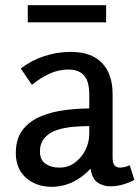

<svg xmlns="http://www.w3.org/2000/svg" viewBox="-20 -709 538 740"><path d="M253 -509Q332 -509 373 -466.5Q414 -424 414 -345V-102Q414 -79 422 -71Q430 -63 442 -63Q451 -63 461 -65.5Q471 -68 480 -72L498 -16Q481 -6 456 1.5Q431 9 405 9Q377 9 356 -5.5Q335 -20 329 -59Q300 -27 261.5 -8Q223 11 179 11Q120 11 80.5 -23.5Q41 -58 41 -119Q41 -176 68.5 -210Q96 -244 139.5 -261.5Q183 -279 232 -285Q281 -291 324 -291V-346Q324 -374 317 -395Q310 -416 292 -428.5Q274 -441 243 -441Q206 -441 171 -425Q136 -409 103 -382L60 -445Q102 -477 151.5 -493Q201 -509 253 -509ZM324 -223Q298 -223 265.5 -220.5Q233 -218 203 -209Q173 -200 153.5 -179.5Q134 -159 134 -124Q134 -93 155.5 -78Q177 -63 209 -63Q243 -63 269 -82.5Q295 -102 309.5 -131.5Q324 -161 324 -193ZM87 -689H389V-623H87Z"/></svg>

Font: Rosario Medium
Style: Regular
Weight: 500
Version: Version 1.201